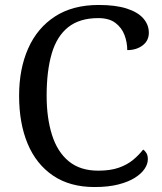

<svg xmlns="http://www.w3.org/2000/svg" viewBox="-20 -744 654 774"><path d="M361 10Q262 10 194 -36Q126 -82 91.5 -164.5Q57 -247 57 -358Q57 -466 93.5 -548.5Q130 -631 201.5 -677.5Q273 -724 378 -724Q446 -724 491 -709.5Q536 -695 558 -669.5Q580 -644 580 -612Q580 -580 555 -561Q530 -542 493 -542Q493 -573 482 -602.5Q471 -632 445.5 -651.5Q420 -671 376 -671Q301 -671 255 -634.5Q209 -598 188.5 -528Q168 -458 168 -358Q168 -269 189.5 -200.5Q211 -132 257 -94Q303 -56 376 -56Q425 -56 459 -68Q493 -80 516.5 -99.5Q540 -119 557 -141Q565 -136 570.5 -126.5Q576 -117 576 -102Q576 -83 563 -63.5Q550 -44 524 -27.5Q498 -11 457.5 -0.5Q417 10 361 10Z"/></svg>

Font: Noto Serif Ethiopic
Style: Regular
Weight: 400
Designer: Monotype Design Team
Foundry: Monotype Imaging Inc.
Version: Version 2.102